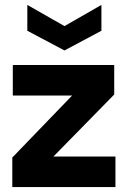

<svg xmlns="http://www.w3.org/2000/svg" viewBox="-20 -760 526 780"><path d="M30 0V-120L273 -372H32V-496H444V-376L197 -124H449V0ZM242 -555 91 -635V-740L242 -654L392 -740V-635Z"/></svg>

Font: DM Sans 28pt Black
Style: Regular
Weight: 900
Version: Version 4.004;gftools[0.9.30]